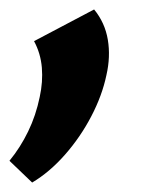

<svg xmlns="http://www.w3.org/2000/svg" viewBox="-44 -170 344 406"><path d="M24 216 -24 170Q-1 142 15.5 108Q32 74 40 35Q47 3 44.5 -27Q42 -57 28 -83L155 -150Q178 -122 184 -86Q190 -50 181 -11Q172 32 149 76Q126 120 93.5 157Q61 194 24 216Z"/></svg>

Font: Ysabeau Infant ExtraBold
Style: Italic
Weight: 800
Italic angle: -12°
Designer: Christian Thalmann (Catharsis Fonts)
Version: Version 2.001;gftools[0.9.30]; featfreeze: ss01,ss02,lnum